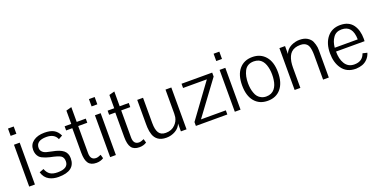

<svg xmlns="http://www.w3.org/2000/svg" viewBox="-20 -1348 4037 2048"><g transform="rotate(-20 1999.0 -324.0)"><path d="M64 0V-475H129V0ZM63 -576V-659H128V-576Z M535 -367Q507 -435 416 -435Q299 -435 299 -352Q299 -322 322 -303Q340 -286 383 -278Q399 -273 423 -269Q506 -254 545 -222.5Q584 -191 584 -133Q584 11 396 11Q336 11 291 -13Q239 -41 221 -105L271 -124Q288 -79 318.5 -59Q349 -39 403 -39Q524 -39 524 -120Q524 -164 496 -183Q468 -201 379 -219Q334 -229 296 -248Q261 -264 245 -305Q237 -327 237 -353Q237 -414 285 -449.5Q333 -485 412 -485Q477 -485 516.5 -463.5Q556 -442 580 -392Z M908 -15Q873 8 826 8Q764 8 736.5 -29.5Q709 -67 709 -151V-428H639V-475H714V-626L776 -643V-475H879V-428H776V-121Q776 -42 840 -42Q861 -42 896 -58Z M983 0V-475H1048V0ZM982 -576V-659H1047V-576Z M1396 -15Q1361 8 1314 8Q1252 8 1224.5 -29.5Q1197 -67 1197 -151V-428H1127V-475H1202V-626L1264 -643V-475H1367V-428H1264V-121Q1264 -42 1328 -42Q1349 -42 1384 -58Z M1784 -475H1850V0H1786V-89Q1768 -42 1721 -15.5Q1674 11 1620 11Q1559 11 1525 -15Q1493 -38 1479 -79Q1466 -117 1464 -161Q1463 -173 1463 -202V-475H1529V-188Q1529 -113 1552.5 -76.5Q1576 -40 1631 -40Q1698 -40 1738 -82Q1772 -116 1781 -163Q1784 -182 1784 -202Z M1966 -427V-475H2314V-430L2031 -47H2313V0H1956V-44L2236 -427Z M2398 0V-475H2463V0ZM2397 -576V-659H2462V-576Z M2662 -373Q2634 -317 2634 -238Q2634 -174 2652 -126Q2670 -71 2716 -50Q2740 -38 2771 -38Q2832 -38 2866 -80Q2896 -117 2904 -179Q2908 -203 2908 -238Q2908 -299 2890 -349Q2870 -404 2826 -425Q2799 -436 2771 -436Q2693 -436 2662 -373ZM2567 -237Q2567 -356 2622 -420.5Q2677 -485 2771 -485Q2864 -485 2919.5 -420.5Q2975 -356 2975 -238Q2975 -120 2920.5 -54.5Q2866 11 2771 11Q2676 11 2621.5 -54Q2567 -119 2567 -237Z M3077 0V-475H3141V-460V-431V-398V-385Q3160 -436 3211 -462Q3259 -485 3307 -485Q3361 -485 3395 -464Q3430 -442 3443 -413Q3458 -378 3463 -344Q3465 -316 3465 -308V-271V0H3400V-279Q3400 -335 3388 -374Q3375 -411 3340 -424Q3323 -431 3297 -431Q3228 -431 3191 -394Q3159 -362 3147 -296Q3142 -264 3142 -232V0Z M3894 -277Q3892 -436 3767 -436Q3703 -436 3671 -389Q3639 -345 3633 -277ZM3913 -420Q3957 -358 3957 -261Q3957 -242 3956 -234H3632Q3632 -149 3664 -97Q3699 -38 3771 -38Q3864 -38 3891 -120L3942 -108Q3931 -70 3904.5 -42Q3878 -14 3844 -2Q3813 9 3773 11H3771Q3665 11 3613 -65Q3565 -133 3565 -238Q3565 -350 3619.5 -417.5Q3674 -485 3769 -485Q3866 -485 3913 -420Z"/></g></svg>

Font: Pavanam
Style: Regular
Weight: 400
Designer: Tharique Azeez
Foundry: Tharique Azeez
Version: Version 1.86; ttfautohint (v1.3) -l 8 -r 50 -G 200 -x 14 -D 